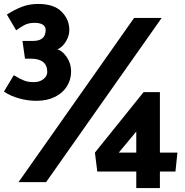

<svg xmlns="http://www.w3.org/2000/svg" viewBox="-20 -791 941 975"><path d="M174 -771Q128 -771 90 -756Q52 -741 15 -717L62 -637Q81 -651 102.5 -663Q124 -675 156 -675Q182 -675 197 -666Q212 -657 212 -638Q212 -627 207.5 -614Q203 -601 188.5 -592Q174 -583 143 -583H94L107 -493H138Q178 -493 199 -476Q220 -459 220 -426Q220 -412 211 -400Q202 -388 187 -381Q172 -374 150 -374Q122 -374 101 -382.5Q80 -391 50 -409L0 -326Q34 -303 78 -291Q122 -279 164 -279Q218 -279 258 -298.5Q298 -318 319.5 -352Q341 -386 341 -427Q341 -458 329.5 -482Q318 -506 302 -521.5Q286 -537 271 -540Q286 -546 300 -561Q314 -576 323 -596.5Q332 -617 332 -639Q332 -692 293 -731.5Q254 -771 174 -771ZM661 -700 74 134H214L801 -700ZM881 -16H792V-323H709L462 -16L474 80H672V164H792V80H871ZM672 -123V-16H583Z"/></svg>

Font: Catamaran
Style: Bold
Weight: 700
Designer: Pria Ravichandran
Version: Version 2.000